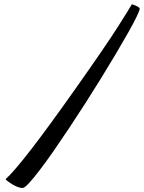

<svg xmlns="http://www.w3.org/2000/svg" viewBox="-20 -808 696 929"><path d="M618.2 -787.6Q655.8 -774.9 655.8 -766.4Q655.8 -757.8 641.6 -728.3Q627.4 -698.7 602.5 -654.3Q577.6 -609.9 544.4 -554Q511.2 -498 473.4 -436.5Q435.5 -375 394.8 -311.3Q354 -247.6 314.2 -187.7Q274.4 -127.9 237.8 -75.2Q201.2 -22.5 170.9 16.6Q106.4 101.6 89.4 101.6Q63 101.6 22 72.3Q11.2 64.9 6.8 59.1Q84.5 -9.8 338.4 -369.1Q493.2 -587.9 552 -680.9Q610.8 -773.9 618.2 -787.6Z"/></svg>

Font: Molle
Style: Regular
Weight: 400
Italic angle: -22°
Designer: Elena Albertoni
Foundry: Elena Albertoni
Version: Version 1.001; ttfautohint (v0.92) -l 12 -r 12 -G 200 -x 10 